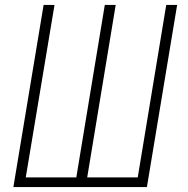

<svg xmlns="http://www.w3.org/2000/svg" viewBox="-20 -755 760 775"><path d="M34 0H573L695 -735H651L536 -39H332L447 -735H403L288 -39H84L200 -735H156Z"/></svg>

Font: Iosevka Sparkle XLtObl
Style: Regular
Weight: 200
Italic angle: -9°
Designer: Belleve Invis
Foundry: Belleve Invis
Version: Version 4.5.0; ttfautohint (v1.8.3)